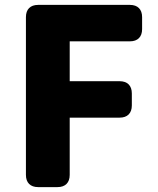

<svg xmlns="http://www.w3.org/2000/svg" viewBox="-20 -725 644 785"><path d="M86 -655V-10C86 22 104 40 136 40H215C247 40 265 22 265 -10V-244H469C501 -244 519 -262 519 -294V-343C519 -375 501 -393 469 -393H265V-556H511C543 -556 561 -574 561 -606V-655C561 -687 543 -705 511 -705H136C104 -705 86 -687 86 -655Z"/></svg>

Font: コーポレート・ロゴ（ラウンド）ver3 Bold
Style: Regular
Weight: 700
Designer: [KANA_main] LOGOTYPE.JP [Source Han Sans] Ryoko NISHIZUKA 西塚涼子 (kana, bopomofo & ideographs); Paul D. Hunt (Latin, Greek
Version: Version 12.001;FEAKit 1.0